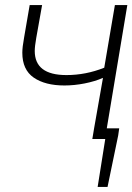

<svg xmlns="http://www.w3.org/2000/svg" viewBox="-20 -548 522 757"><path d="M395 0H344L351 -42L386 -241Q354 -227 313.5 -219Q273 -211 234 -211Q158 -211 113 -242Q68 -273 68 -340Q68 -362 75 -400L97 -528H146L123 -399Q117 -365 117 -347Q117 -252 242 -252Q318 -252 391 -281L433 -528H482L401 -42H450L446 -14L404 189H365Z"/></svg>

Font: Nebula Sans Light
Style: Regular
Weight: 300
Italic angle: -9°
Designer: Paul D. Hunt for Adobe (as Source Sans)
Foundry: Nebula Entertainment & Broadcasting LLC
Version: Version 1.010